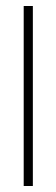

<svg xmlns="http://www.w3.org/2000/svg" viewBox="-20 -620 188 640"><path d="M59 0V-600H89.5V0Z"/></svg>

Font: Big Shoulders Display ExtraLight
Style: Regular
Weight: 250
Designer: Patric King
Foundry: XO Type Co
Version: Version 2.002